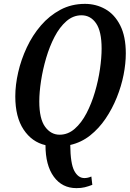

<svg xmlns="http://www.w3.org/2000/svg" viewBox="-20 -745 670 992"><path d="M375 227Q301 227 258 168Q215 109 215 5Q145 -11 102 -75.5Q59 -140 59 -247Q59 -306 74 -371.5Q89 -437 118.5 -500Q148 -563 191.5 -613.5Q235 -664 292 -694.5Q349 -725 419 -725Q476 -725 524 -698Q572 -671 601 -614Q630 -557 630 -469Q630 -417 618.5 -358.5Q607 -300 583.5 -241.5Q560 -183 525.5 -132Q491 -81 445.5 -45Q400 -9 343 4Q344 101 364 138Q384 175 416 175Q434 175 452 167L457 210Q436 218 418 222.5Q400 227 375 227ZM288 -49Q331 -49 366 -79.5Q401 -110 427 -160Q453 -210 470.5 -269.5Q488 -329 496.5 -388Q505 -447 505 -494Q505 -583 476.5 -624.5Q448 -666 401 -666Q358 -666 323 -635.5Q288 -605 262 -555Q236 -505 218.5 -445.5Q201 -386 192 -327Q183 -268 183 -221Q183 -131 213 -90Q243 -49 288 -49Z"/></svg>

Font: Noto Serif ExtraCondensed SemiBold
Style: Italic
Weight: 600
Width: 2
Italic angle: -12°
Designer: Monotype Design Team
Foundry: Monotype Imaging Inc.
Version: Version 2.013